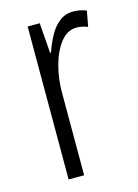

<svg xmlns="http://www.w3.org/2000/svg" viewBox="-90 -593 462 645"><g transform="rotate(-15 141.5 -270.5)"><path d="M229 -541Q239 -541 251 -539Q263 -537 274 -532L264 -478Q257 -481 246.5 -483.5Q236 -486 226 -486Q193 -486 169.5 -456Q146 -426 133.5 -378.5Q121 -331 122 -279V0H68V-532H110L118 -427H121Q131 -456 145 -482Q159 -508 179.5 -524.5Q200 -541 229 -541Z"/></g></svg>

Font: Noto Sans ExtraCondensed Light
Style: Regular
Weight: 300
Width: 2
Designer: Monotype Design Team
Foundry: Monotype Imaging Inc.
Version: Version 2.013; ttfautohint (v1.8.4.7-5d5b)